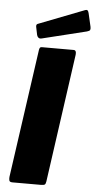

<svg xmlns="http://www.w3.org/2000/svg" viewBox="-63 -1001 520 1038"><g transform="rotate(5 197.0 -482.0)"><path d="M313 -742Q329 -742 326 -717L228 -21Q226 -7 220.5 -3.5Q215 0 199 0H46Q31 0 28.5 -8Q26 -16 27 -28L126 -726Q128 -736 131 -739Q134 -742 142 -742ZM376 -948 393 -874Q395 -863 392.5 -857.5Q390 -852 376 -848L136 -789Q124 -786 117.5 -791.5Q111 -797 109 -806L101 -845Q97 -861 106 -865L356 -962Q363 -965 368 -962.5Q373 -960 376 -948Z"/></g></svg>

Font: Libre Franklin ExtraBold
Style: Italic
Weight: 800
Italic angle: -8°
Designer: Pablo Impallari, Rodrigo Fuenzalida, Nhung Nguyen
Foundry: Impallari Type
Version: Version 3.000